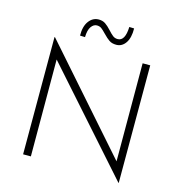

<svg xmlns="http://www.w3.org/2000/svg" viewBox="-129 -1014 1080 1147"><g transform="rotate(15 411.0 -441.0)"><path d="M709 -710V17H707L160 -599L161 0H113V-725H116L663 -104L662 -710ZM398 -822Q380 -841 368.5 -849.5Q357 -858 340 -858Q320 -858 305 -837Q290 -816 289 -772L258 -773Q257 -830 281 -862.5Q305 -895 342 -895Q366 -895 383 -883.5Q400 -872 420 -850Q438 -830 450.5 -820.5Q463 -811 480 -811Q526 -811 529 -899L559 -898Q560 -840 538 -808Q516 -776 481 -776Q454 -776 437 -787.5Q420 -799 398 -822Z"/></g></svg>

Font: Josefin Sans Light
Style: Regular
Weight: 300
Designer: Santiago Orozco
Foundry: Typemade
Version: Version 2.000